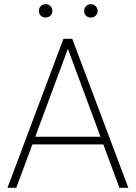

<svg xmlns="http://www.w3.org/2000/svg" viewBox="-20 -896 648 916"><path d="M310.5 -680.7 57.6 0H15.6L282.7 -710.9H315.4ZM549.8 0 297.4 -680.7 292.5 -710.9H324.7L592.3 0ZM487.3 -243.7V-207H122.6V-243.7ZM165.5 -843.8Q165.5 -857.4 174.3 -866.7Q183.1 -876 197.3 -876Q211.4 -876 220.7 -866.7Q230 -857.4 230 -843.8Q230 -830.6 220.7 -821.5Q211.4 -812.5 197.3 -812.5Q183.1 -812.5 174.3 -821.5Q165.5 -830.6 165.5 -843.8ZM381.3 -843.8Q381.3 -856.9 390.4 -866.5Q399.4 -876 413.6 -876Q427.2 -876 436.5 -866.5Q445.8 -856.9 445.8 -843.8Q445.8 -830.6 436.5 -821.3Q427.2 -812 413.6 -812Q399.4 -812 390.4 -821.3Q381.3 -830.6 381.3 -843.8Z"/></svg>

Font: Roboto ExtraLight
Style: Regular
Weight: 250
Designer: Christian Robertson
Foundry: Google
Version: Version 3.009; 2024